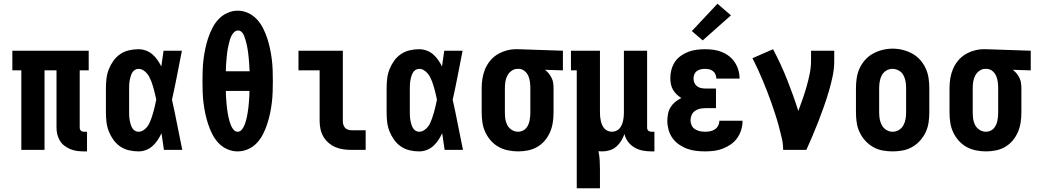

<svg xmlns="http://www.w3.org/2000/svg" viewBox="-20 -801 5540 1026"><path d="M428 8Q410 8 391.5 5.5Q373 3 356 -4Q339 -11 324.5 -22Q310 -33 300.5 -48.5Q291 -64 286.5 -82Q282 -100 282 -119V-425H218V0H94V-425H46V-530H454V-425H406V-119Q406 -114 407.5 -110Q409 -106 412 -103Q415 -100 419.5 -98.5Q424 -97 428 -97H445V8Z M720 8Q694 8 668.5 2Q643 -4 622 -18.5Q601 -33 586 -54Q571 -75 561.5 -99Q552 -123 549 -148.5Q546 -174 546 -200V-330Q546 -356 549 -381.5Q552 -407 561.5 -431Q571 -455 586 -476Q601 -497 622 -511.5Q643 -526 668.5 -532Q694 -538 720 -538Q740 -538 759.5 -531Q779 -524 794.5 -510.5Q810 -497 821.5 -480.5Q833 -464 842 -446Q845 -467 848 -488Q851 -509 854 -530H952Q939 -465 926.5 -399.5Q914 -334 899 -268Q914 -202 927 -134.5Q940 -67 954 0H856Q853 -22 849.5 -44.5Q846 -67 843 -89Q834 -70 822.5 -52.5Q811 -35 795.5 -21Q780 -7 760.5 0.5Q741 8 720 8ZM720 -97Q733 -97 744.5 -104Q756 -111 764.5 -121Q773 -131 778.5 -143Q784 -155 788.5 -167.5Q793 -180 796.5 -192.5Q800 -205 803.5 -217.5Q807 -230 809.5 -243Q812 -256 815 -269Q812 -281 809.5 -293.5Q807 -306 803.5 -318Q800 -330 796.5 -342.5Q793 -355 788.5 -366.5Q784 -378 778 -389.5Q772 -401 763.5 -410.5Q755 -420 744 -426.5Q733 -433 720 -433Q709 -433 700 -427Q691 -421 686 -412Q681 -403 678 -392.5Q675 -382 673 -372Q671 -362 670.5 -351.5Q670 -341 670 -330V-200Q670 -189 670.5 -178.5Q671 -168 673 -158Q675 -148 678 -137.5Q681 -127 686 -118Q691 -109 700 -103Q709 -97 720 -97Z M1250 8Q1221 8 1194 -4Q1167 -16 1147 -37.5Q1127 -59 1114 -85Q1101 -111 1092 -138.5Q1083 -166 1077 -194.5Q1071 -223 1067.5 -251.5Q1064 -280 1063 -309Q1062 -338 1062 -368Q1062 -397 1063 -426Q1064 -455 1067.5 -483.5Q1071 -512 1077 -540.5Q1083 -569 1092 -596.5Q1101 -624 1114.5 -650.5Q1128 -677 1147.5 -698Q1167 -719 1194 -731.5Q1221 -744 1250 -744Q1279 -744 1306 -731.5Q1333 -719 1352.5 -698Q1372 -677 1385.5 -650.5Q1399 -624 1408 -596.5Q1417 -569 1423 -540.5Q1429 -512 1432.5 -483.5Q1436 -455 1437 -426Q1438 -397 1438 -367Q1438 -338 1437 -309Q1436 -280 1432.5 -251.5Q1429 -223 1423 -194.5Q1417 -166 1408 -138.5Q1399 -111 1386 -85Q1373 -59 1353 -37.5Q1333 -16 1306 -4Q1279 8 1250 8ZM1314 -420Q1313 -432 1312.5 -444Q1312 -456 1311 -468Q1310 -480 1309 -491.5Q1308 -503 1306.5 -515Q1305 -527 1303 -539Q1301 -551 1298.5 -562.5Q1296 -574 1292.5 -585.5Q1289 -597 1285 -608.5Q1281 -620 1272.5 -629Q1264 -638 1252 -638Q1240 -638 1231 -629Q1222 -620 1216.5 -609Q1211 -598 1208 -586.5Q1205 -575 1202 -563.5Q1199 -552 1197 -540Q1195 -528 1193.5 -516Q1192 -504 1191 -492Q1190 -480 1189 -468Q1188 -456 1187.5 -444Q1187 -432 1187 -420ZM1250 -97Q1262 -97 1270.5 -106.5Q1279 -116 1284 -127Q1289 -138 1292.5 -149.5Q1296 -161 1298.5 -172.5Q1301 -184 1303 -196Q1305 -208 1306.5 -219.5Q1308 -231 1309 -243Q1310 -255 1311 -267Q1312 -279 1312.5 -291Q1313 -303 1313 -315H1187Q1187 -303 1187.5 -291Q1188 -279 1189 -267Q1190 -255 1191 -243Q1192 -231 1193.5 -219.5Q1195 -208 1197 -196Q1199 -184 1201.5 -172.5Q1204 -161 1207.5 -149.5Q1211 -138 1216 -127Q1221 -116 1229.5 -106.5Q1238 -97 1250 -97Z M1858 0Q1837 0 1815 -3Q1793 -6 1773 -14.5Q1753 -23 1736 -37.5Q1719 -52 1708 -71Q1697 -90 1692.5 -111.5Q1688 -133 1688 -155V-425H1575V-530H1812V-155Q1812 -145 1814.5 -135.5Q1817 -126 1823.5 -118.5Q1830 -111 1839.5 -108Q1849 -105 1858 -105H1934V0Z M2220 8Q2194 8 2168.5 2Q2143 -4 2122 -18.5Q2101 -33 2086 -54Q2071 -75 2061.5 -99Q2052 -123 2049 -148.5Q2046 -174 2046 -200V-330Q2046 -356 2049 -381.5Q2052 -407 2061.5 -431Q2071 -455 2086 -476Q2101 -497 2122 -511.5Q2143 -526 2168.5 -532Q2194 -538 2220 -538Q2240 -538 2259.5 -531Q2279 -524 2294.5 -510.5Q2310 -497 2321.5 -480.5Q2333 -464 2342 -446Q2345 -467 2348 -488Q2351 -509 2354 -530H2452Q2439 -465 2426.5 -399.5Q2414 -334 2399 -268Q2414 -202 2427 -134.5Q2440 -67 2454 0H2356Q2353 -22 2349.5 -44.5Q2346 -67 2343 -89Q2334 -70 2322.5 -52.5Q2311 -35 2295.5 -21Q2280 -7 2260.5 0.5Q2241 8 2220 8ZM2220 -97Q2233 -97 2244.5 -104Q2256 -111 2264.5 -121Q2273 -131 2278.5 -143Q2284 -155 2288.5 -167.5Q2293 -180 2296.5 -192.5Q2300 -205 2303.5 -217.5Q2307 -230 2309.5 -243Q2312 -256 2315 -269Q2312 -281 2309.5 -293.5Q2307 -306 2303.5 -318Q2300 -330 2296.5 -342.5Q2293 -355 2288.5 -366.5Q2284 -378 2278 -389.5Q2272 -401 2263.5 -410.5Q2255 -420 2244 -426.5Q2233 -433 2220 -433Q2209 -433 2200 -427Q2191 -421 2186 -412Q2181 -403 2178 -392.5Q2175 -382 2173 -372Q2171 -362 2170.5 -351.5Q2170 -341 2170 -330V-200Q2170 -189 2170.5 -178.5Q2171 -168 2173 -158Q2175 -148 2178 -137.5Q2181 -127 2186 -118Q2191 -109 2200 -103Q2209 -97 2220 -97Z M2749 8Q2722 8 2695 2.5Q2668 -3 2644.5 -16Q2621 -29 2603 -49.5Q2585 -70 2573.5 -94.5Q2562 -119 2558 -146Q2554 -173 2554 -200V-330Q2554 -356 2558 -381.5Q2562 -407 2572 -431Q2582 -455 2598.5 -475.5Q2615 -496 2637 -509.5Q2659 -523 2684.5 -530.5Q2710 -538 2736 -538Q2739 -538 2742.5 -538Q2746 -538 2750 -538L2988 -530V-425L2892 -428Q2903 -420 2912 -409Q2921 -398 2927.5 -385Q2934 -372 2936 -358Q2938 -344 2938 -330V-200Q2938 -173 2934 -146.5Q2930 -120 2919.5 -95.5Q2909 -71 2892 -50.5Q2875 -30 2852 -16.5Q2829 -3 2802.5 2.5Q2776 8 2749 8ZM2749 -97Q2760 -97 2771 -101.5Q2782 -106 2789.5 -114Q2797 -122 2802 -132.5Q2807 -143 2809.5 -154.5Q2812 -166 2813 -177.5Q2814 -189 2814 -200V-330Q2814 -346 2812 -362.5Q2810 -379 2803.5 -394.5Q2797 -410 2784 -421Q2771 -432 2754 -433H2750Q2749 -433 2747.5 -433Q2746 -433 2745 -433Q2728 -433 2713.5 -422.5Q2699 -412 2691 -396.5Q2683 -381 2680.5 -364Q2678 -347 2678 -330V-200Q2678 -182 2680.5 -164.5Q2683 -147 2691.5 -131.5Q2700 -116 2715.5 -106.5Q2731 -97 2749 -97Z M3062 205V-425H3031V-530H3186V-200Q3186 -189 3187 -177.5Q3188 -166 3190.5 -155Q3193 -144 3197.5 -133.5Q3202 -123 3209.5 -114.5Q3217 -106 3228 -101.5Q3239 -97 3250 -97Q3261 -97 3272 -101.5Q3283 -106 3290.5 -114.5Q3298 -123 3302.5 -133.5Q3307 -144 3309.5 -155Q3312 -166 3313 -177.5Q3314 -189 3314 -200V-530H3438V-119Q3438 -114 3439.5 -110Q3441 -106 3444 -103Q3447 -100 3451.5 -98.5Q3456 -97 3460 -97H3477V8H3460Q3437 8 3414 3.5Q3391 -1 3371 -12.5Q3351 -24 3336.5 -43Q3322 -62 3317 -85Q3310 -66 3299.5 -48.5Q3289 -31 3273.5 -17.5Q3258 -4 3238 2Q3218 8 3198 8Q3193 8 3188 7.5Q3183 7 3178 7Q3183 30 3184.5 54Q3186 78 3186 102V205Z M3748 8Q3723 8 3698.5 5Q3674 2 3651 -6.5Q3628 -15 3607.5 -29.5Q3587 -44 3573 -64Q3559 -84 3552.5 -108Q3546 -132 3546 -156Q3546 -175 3550 -194Q3554 -213 3564 -229Q3574 -245 3589 -257Q3604 -269 3621 -277Q3607 -286 3595.5 -297Q3584 -308 3576 -322Q3568 -336 3565 -352Q3562 -368 3562 -384Q3562 -407 3568 -429Q3574 -451 3586.5 -470Q3599 -489 3618 -502.5Q3637 -516 3658 -524Q3679 -532 3702 -535Q3725 -538 3747 -538Q3770 -538 3792.5 -535Q3815 -532 3836.5 -523.5Q3858 -515 3876 -501Q3894 -487 3906.5 -468Q3919 -449 3925.5 -427Q3932 -405 3932 -382Q3932 -382 3932 -381.5Q3932 -381 3932 -381H3808Q3808 -381 3808 -381Q3808 -381 3808 -381Q3808 -392 3803.5 -403Q3799 -414 3790 -421Q3781 -428 3770 -430.5Q3759 -433 3747 -433Q3736 -433 3724.5 -430.5Q3713 -428 3704 -421.5Q3695 -415 3690.5 -404Q3686 -393 3686 -382Q3686 -370 3690.5 -359Q3695 -348 3704.5 -340.5Q3714 -333 3726 -330.5Q3738 -328 3750 -328H3806V-223H3750Q3735 -223 3720.5 -220Q3706 -217 3694 -208.5Q3682 -200 3676 -186.5Q3670 -173 3670 -158Q3670 -144 3676 -131Q3682 -118 3694 -110.5Q3706 -103 3720 -100Q3734 -97 3748 -97Q3761 -97 3774.5 -99.5Q3788 -102 3799.5 -109.5Q3811 -117 3817.5 -129.5Q3824 -142 3824 -156H3948Q3948 -131 3941 -107.5Q3934 -84 3920 -64Q3906 -44 3886 -30Q3866 -16 3843 -7Q3820 2 3796 5Q3772 8 3748 8ZM3735 -585 3677 -635 3814 -781 3886 -719Z M4165 0Q4165 -32 4157.5 -64Q4150 -96 4141.5 -127.5Q4133 -159 4123 -189.5Q4113 -220 4102.5 -250.5Q4092 -281 4080 -311.5Q4068 -342 4055.5 -372Q4043 -402 4029.5 -431.5Q4016 -461 4001 -490L4111 -538Q4153 -459 4186 -376Q4219 -293 4246 -208Q4258 -240 4269.5 -273Q4281 -306 4290.5 -339.5Q4300 -373 4307 -407.5Q4314 -442 4314 -477V-530H4438V-477Q4438 -435 4429.5 -394Q4421 -353 4409 -312.5Q4397 -272 4383 -232.5Q4369 -193 4354 -154Q4339 -115 4322.5 -76.5Q4306 -38 4289 0Z M4750 8Q4723 8 4696 3Q4669 -2 4645.5 -15.5Q4622 -29 4603.5 -49.5Q4585 -70 4573.5 -94.5Q4562 -119 4558 -146Q4554 -173 4554 -200V-330Q4554 -357 4558 -384Q4562 -411 4573.5 -436Q4585 -461 4603.5 -481.5Q4622 -502 4646 -515Q4670 -528 4696.5 -534.5Q4723 -541 4750 -541Q4777 -541 4803.5 -534.5Q4830 -528 4854 -515Q4878 -502 4896.5 -481.5Q4915 -461 4926.5 -436Q4938 -411 4942 -384Q4946 -357 4946 -330V-200Q4946 -173 4942 -146Q4938 -119 4926.5 -94.5Q4915 -70 4896.5 -49.5Q4878 -29 4854.5 -15.5Q4831 -2 4804 3Q4777 8 4750 8ZM4750 -97Q4768 -97 4783.5 -106.5Q4799 -116 4807.5 -131.5Q4816 -147 4819 -164.5Q4822 -182 4822 -200V-330Q4822 -348 4819 -366Q4816 -384 4807.5 -399.5Q4799 -415 4783 -424Q4767 -433 4749 -433Q4731 -433 4715.5 -423.5Q4700 -414 4692 -398.5Q4684 -383 4681 -365.5Q4678 -348 4678 -330V-200Q4678 -182 4681 -164.5Q4684 -147 4692.5 -131.5Q4701 -116 4716.5 -106.5Q4732 -97 4750 -97Z M5249 8Q5222 8 5195 2.5Q5168 -3 5144.5 -16Q5121 -29 5103 -49.5Q5085 -70 5073.5 -94.5Q5062 -119 5058 -146Q5054 -173 5054 -200V-330Q5054 -356 5058 -381.5Q5062 -407 5072 -431Q5082 -455 5098.5 -475.5Q5115 -496 5137 -509.5Q5159 -523 5184.5 -530.5Q5210 -538 5236 -538Q5239 -538 5242.5 -538Q5246 -538 5250 -538L5488 -530V-425L5392 -428Q5403 -420 5412 -409Q5421 -398 5427.5 -385Q5434 -372 5436 -358Q5438 -344 5438 -330V-200Q5438 -173 5434 -146.5Q5430 -120 5419.5 -95.5Q5409 -71 5392 -50.5Q5375 -30 5352 -16.5Q5329 -3 5302.5 2.5Q5276 8 5249 8ZM5249 -97Q5260 -97 5271 -101.5Q5282 -106 5289.5 -114Q5297 -122 5302 -132.5Q5307 -143 5309.5 -154.5Q5312 -166 5313 -177.5Q5314 -189 5314 -200V-330Q5314 -346 5312 -362.5Q5310 -379 5303.5 -394.5Q5297 -410 5284 -421Q5271 -432 5254 -433H5250Q5249 -433 5247.5 -433Q5246 -433 5245 -433Q5228 -433 5213.5 -422.5Q5199 -412 5191 -396.5Q5183 -381 5180.5 -364Q5178 -347 5178 -330V-200Q5178 -182 5180.5 -164.5Q5183 -147 5191.5 -131.5Q5200 -116 5215.5 -106.5Q5231 -97 5249 -97Z"/></svg>

Font: Iosevka Slab Extrabold
Style: Regular
Weight: 800
Monospace: yes
Designer: Belleve Invis
Foundry: Belleve Invis
Version: Version 11.1.1; ttfautohint (v1.8.3)